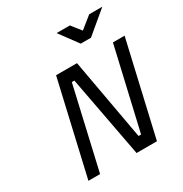

<svg xmlns="http://www.w3.org/2000/svg" viewBox="-209 -1085 1179 1240"><g transform="rotate(-30 381.0 -464.5)"><path d="M251 -695H407L516 -89H535L675 -695H762L602 0H450L336 -606H317L178 0H91ZM567 -792H491L390 -929H489L545 -858L633 -929H731Z"/></g></svg>

Font: Panefresco 500wt
Style: Italic
Weight: 700
Foundry: Campivisivi & Chank Co
Version: Version 1.000